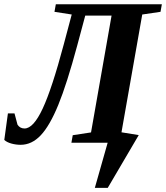

<svg xmlns="http://www.w3.org/2000/svg" viewBox="-54 -675 785 908"><path d="M43.5 9.8Q21.5 9.8 0 3.9Q-21.5 -2 -33.7 -13.2L-16.6 -138.7H14.6L28.8 -85.4Q40.5 -67.4 62 -67.4Q104 -67.4 147.9 -161.6Q191.9 -255.9 247.6 -465.3L285.2 -606.4L203.6 -619.1L210 -654.8H711.4L705.1 -619.1L618.7 -606.4L520.5 -49.3L602.1 -36.1L455.6 213.4H394.5L455.1 0H283.7L290 -35.6L376.5 -48.8L473.6 -601.1H349.1L311 -459Q262.2 -277.8 221.7 -179Q181.2 -80.1 138.7 -35.2Q96.2 9.8 43.5 9.8Z"/></svg>

Font: Tinos
Style: Bold Italic
Weight: 700
Italic angle: -16.333°
Designer: Steve Matteson
Foundry: Monotype Imaging Inc.
Version: Version 1.23